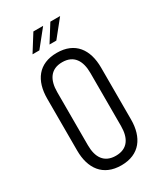

<svg xmlns="http://www.w3.org/2000/svg" viewBox="-180 -771 725 852"><g transform="rotate(-30 182.0 -345.0)"><path d="M140 -700 86 -614H121L190 -700ZM227 -700 173 -614H208L277 -700ZM182 -566C88 -566 44 -503 44 -411V-145C44 -54 88 10 182 10C276 10 320 -54 320 -145V-411C320 -503 276 -566 182 -566ZM267 -142C267 -80 242 -39 182 -39C122 -39 97 -80 97 -142V-414C97 -476 122 -518 182 -518C242 -518 267 -476 267 -414Z"/></g></svg>

Font: Modon Arabic
Style: Regular
Weight: 400
Designer: Ahmedzaza
Foundry: Ahmedzaza
Version: Version 2.010